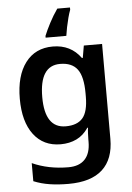

<svg xmlns="http://www.w3.org/2000/svg" viewBox="-64 -813 755 1100"><g transform="rotate(-5 313.0 -263.0)"><path d="M263 -552Q366 -552 424 -472H429L441 -542H546V4Q546 120 480.5 180Q415 240 285 240Q227 240 178 232.5Q129 225 85 207V103Q178 145 293 145Q355 145 387.5 110.5Q420 76 420 10V-4Q420 -19 421 -39Q422 -59 424 -71H420Q392 -29 351.5 -9.5Q311 10 260 10Q161 10 105 -64Q49 -138 49 -270Q49 -402 105.5 -477Q162 -552 263 -552ZM296 -449Q178 -449 178 -268Q178 -90 298 -90Q364 -90 395.5 -126.5Q427 -163 427 -250V-269Q427 -365 395.5 -407Q364 -449 296 -449ZM381 -753Q374 -735 367 -708.5Q360 -682 354.5 -655Q349 -628 346 -606H227V-616Q239 -646 260.5 -687.5Q282 -729 308 -766H381Z"/></g></svg>

Font: Noto Sans Kannada SemiBold
Style: Regular
Weight: 600
Designer: Jelle Bosma - Monotype Design Team
Foundry: Monotype Imaging Inc.
Version: Version 2.005; ttfautohint (v1.8.4.7-5d5b)